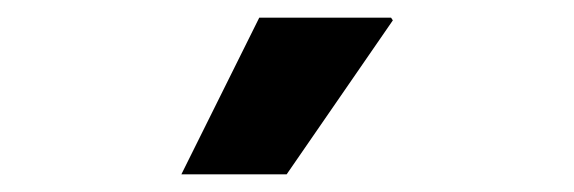

<svg xmlns="http://www.w3.org/2000/svg" viewBox="-20 -781 649 217"><path d="M185 -584 273 -761H422L424 -758L304 -584Z"/></svg>

Font: Chivo Medium ExtraBold
Style: Regular
Weight: 800
Version: Version 2.002